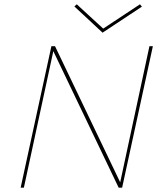

<svg xmlns="http://www.w3.org/2000/svg" viewBox="-20 -873 753 893"><path d="M640 -842 457 -721 326 -843 337 -853 460 -740 631 -853ZM675 -658H691L548 0H532L228 -635L91 0H76L219 -658H236L539 -25Z"/></svg>

Font: EauTestInfant Thin
Style: Italic
Weight: 250
Italic angle: -12°
Designer: Christian Thalmann (Catharsis Fonts)
Version: Version 0.001;PS 000.001;hotconv 1.0.88;makeotf.lib2.5.64775